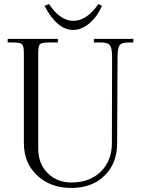

<svg xmlns="http://www.w3.org/2000/svg" viewBox="-20 -911 696 949"><path d="M200 -882 222 -891Q278 -808 342 -808Q409 -808 466 -891L484 -882Q459 -826 420.5 -794.5Q382 -763 341 -763Q263 -763 200 -882ZM18 -719H266V-701H222Q186 -701 177.5 -692.5Q169 -684 169 -648V-177Q169 -102 215.5 -55.5Q262 -9 333 -9Q423 -9 478 -62.5Q533 -116 533 -204L534 -630Q534 -670 524.5 -685.5Q515 -701 481 -701H444V-719H639V-701H613Q579 -701 570 -685.5Q561 -670 561 -630L559 -204Q559 -104 497 -43Q435 18 333 18Q230 18 164 -43.5Q98 -105 98 -204V-648Q98 -684 89 -692.5Q80 -701 44 -701H18Z"/></svg>

Font: Foglihten068fMac
Style: Regular
Weight: 500
Designer: gluk (gluksza@wp.pl)
Foundry: gluk (gluksza@wp.pl)
Version: Version 0.68